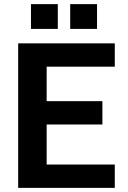

<svg xmlns="http://www.w3.org/2000/svg" viewBox="-20 -910 620 930"><path d="M68 -700H536V-587H206V-420H476V-307H206V-113H536V0H68ZM320 -890H450V-770H320ZM130 -890H260V-770H130Z"/></svg>

Font: Uncut Sans Variable
Style: Regular
Weight: 400
Designer: Kasper Nordkvist
Foundry: UNCUT.wtf
Version: Version 1.304;Glyphs 3.2 (3246)